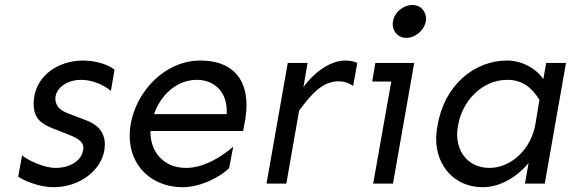

<svg xmlns="http://www.w3.org/2000/svg" viewBox="-20 -743 2311 777"><path d="M316.4 -498C212.9 -498 116.2 -432.6 116.2 -323.2C116.2 -268.6 140.6 -245.1 190.4 -224.6L257.8 -198.2C300.8 -181.6 317.4 -166 317.4 -145.5C317.4 -142.6 317.4 -138.7 316.4 -134.8C309.6 -94.7 266.6 -63.5 205.1 -63.5C156.2 -63.5 92.8 -94.7 69.3 -114.3L53.7 -28.3C74.2 -12.7 138.7 14.6 196.3 14.6C301.8 14.6 388.7 -52.7 402.3 -134.8C403.3 -143.6 404.3 -151.4 404.3 -159.2C404.3 -195.3 388.7 -233.4 329.1 -255.9L252.9 -285.2C210.9 -300.8 204.1 -326.2 204.1 -344.7C204.1 -347.7 204.1 -350.6 205.1 -353.5C210 -384.8 247.1 -419.9 308.6 -419.9C358.4 -419.9 405.3 -395.5 428.7 -375L443.4 -460.9C424.8 -477.5 374 -498 316.4 -498Z M776.4 -419.9C846.7 -419.9 897.5 -372.1 897.5 -294.9V-281.2H603.5C629.9 -358.4 695.3 -419.9 776.4 -419.9ZM790 -498C632.8 -498 504.9 -344.7 504.9 -192.4C504.9 -70.3 595.7 14.6 718.8 14.6C794.9 14.6 874 -29.3 907.2 -62.5L923.8 -149.4C874 -106.4 803.7 -63.5 733.4 -63.5C638.7 -63.5 588.9 -131.8 588.9 -208V-212.9H963.9L972.7 -260.7C975.6 -280.3 977.5 -298.8 977.5 -317.4C977.5 -433.6 911.1 -498 790 -498Z M1144.5 -488.3 1058.6 0H1138.7L1190.4 -294.9C1238.3 -360.4 1284.2 -414.1 1350.6 -414.1C1371.1 -414.1 1390.6 -408.2 1409.2 -395.5L1425.8 -488.3C1412.1 -495.1 1395.5 -498 1377 -498C1321.3 -498 1255.9 -456.1 1208 -390.6L1224.6 -488.3Z M1648.4 -722.7C1610.4 -722.7 1575.2 -691.4 1570.3 -656.2C1569.3 -652.3 1569.3 -648.4 1569.3 -644.5C1569.3 -620.1 1586.9 -589.8 1625 -589.8C1664.1 -589.8 1704.1 -627 1704.1 -667C1704.1 -693.4 1686.5 -722.7 1648.4 -722.7ZM1499 -488.3 1486.3 -413.1H1563.5L1490.2 0H1570.3L1656.2 -488.3Z M2033.2 -419.9C2092.8 -419.9 2131.8 -389.6 2163.1 -338.9L2147.5 -245.1C2131.8 -140.6 2048.8 -63.5 1960.9 -63.5C1881.8 -63.5 1830.1 -120.1 1830.1 -199.2C1830.1 -210.9 1831.1 -223.6 1834 -236.3C1849.6 -331.1 1928.7 -419.9 2033.2 -419.9ZM2032.2 -498C1899.4 -498 1778.3 -398.4 1751 -236.3C1747.1 -216.8 1745.1 -198.2 1745.1 -180.7C1745.1 -72.3 1819.3 14.6 1933.6 14.6C2007.8 14.6 2076.2 -31.2 2119.1 -83L2104.5 0H2184.6L2270.5 -488.3H2190.4L2178.7 -422.9C2146.5 -469.7 2087.9 -498 2032.2 -498Z"/></svg>

Font: Sen-gleads
Style: Italic
Weight: 400
Designer: Kosal Sen, Philatype
Foundry: Philatype
Version: Version 1.004; ttfautohint (v1.8.3)